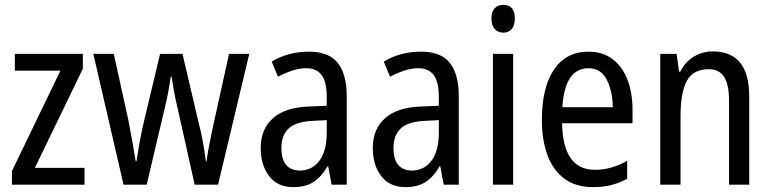

<svg xmlns="http://www.w3.org/2000/svg" viewBox="-20 -824 3164 788"><path d="M327 -66H29V-122L228 -534H41V-603H320V-542L123 -135H327Z M708 -384Q700 -417 694 -450Q688 -483 684 -510H681Q677 -482 671 -449Q665 -416 657 -384L582 -66H487L363 -603H447L507 -330Q515 -288 523 -244Q531 -200 537 -162H540Q545 -195 552.5 -237Q560 -279 570 -322L637 -603H729L795 -321Q803 -292 811 -250.5Q819 -209 825 -162H828Q830 -183 836.5 -217Q843 -251 851 -290L920 -603H1003L875 -66H779Z M1248 -612Q1330 -612 1366.5 -565.5Q1403 -519 1403 -429V-66H1341L1327 -141H1324Q1299 -98 1266.5 -77Q1234 -56 1184 -56Q1119 -56 1084.5 -101.5Q1050 -147 1050 -216Q1050 -295 1101 -339.5Q1152 -384 1251 -387L1321 -390V-425Q1321 -488 1300 -516Q1279 -544 1237 -544Q1209 -544 1180 -534.5Q1151 -525 1121 -509L1095 -571Q1127 -591 1166 -601.5Q1205 -612 1248 -612ZM1264 -328Q1195 -325 1165 -297Q1135 -269 1135 -217Q1135 -169 1155 -146.5Q1175 -124 1210 -124Q1260 -124 1290.5 -164Q1321 -204 1321 -279V-331Z M1708 -612Q1790 -612 1826.5 -565.5Q1863 -519 1863 -429V-66H1801L1787 -141H1784Q1759 -98 1726.5 -77Q1694 -56 1644 -56Q1579 -56 1544.5 -101.5Q1510 -147 1510 -216Q1510 -295 1561 -339.5Q1612 -384 1711 -387L1781 -390V-425Q1781 -488 1760 -516Q1739 -544 1697 -544Q1669 -544 1640 -534.5Q1611 -525 1581 -509L1555 -571Q1587 -591 1626 -601.5Q1665 -612 1708 -612ZM1724 -328Q1655 -325 1625 -297Q1595 -269 1595 -217Q1595 -169 1615 -146.5Q1635 -124 1670 -124Q1720 -124 1750.5 -164Q1781 -204 1781 -279V-331Z M2046 -804Q2093 -804 2093 -747Q2093 -720 2080.5 -705Q2068 -690 2046 -690Q2024 -690 2010.5 -705Q1997 -720 1997 -747Q1997 -776 2010 -790Q2023 -804 2046 -804ZM2086 -603V-66H2003V-603Z M2395 -612Q2454 -612 2494.5 -581Q2535 -550 2555.5 -496Q2576 -442 2576 -374V-318H2287Q2290 -127 2422 -127Q2489 -127 2554 -164V-90Q2522 -73 2488.5 -64.5Q2455 -56 2414 -56Q2343 -56 2296.5 -90.5Q2250 -125 2227 -187Q2204 -249 2204 -331Q2204 -466 2254 -539Q2304 -612 2395 -612ZM2395 -544Q2298 -544 2288 -384H2495Q2494 -451 2470 -497.5Q2446 -544 2395 -544Z M2905 -613Q2979 -613 3017 -567.5Q3055 -522 3055 -426V-66H2972V-413Q2972 -476 2952 -508Q2932 -540 2889 -540Q2825 -540 2799 -492.5Q2773 -445 2773 -345V-66H2690V-603H2757L2767 -530H2772Q2792 -570 2827.5 -591.5Q2863 -613 2905 -613Z"/></svg>

Font: Noto Sans Malayalam UI Condensed
Style: Regular
Weight: 400
Width: 3
Designer: Jelle Bosma - Monotype Design Team
Foundry: Monotype Imaging Inc.
Version: Version 2.104; ttfautohint (v1.8.4.7-5d5b)